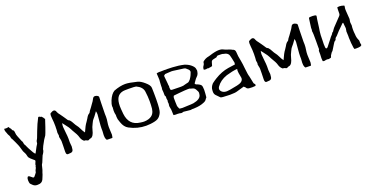

<svg xmlns="http://www.w3.org/2000/svg" viewBox="-25 -1207 4127 2118"><g transform="rotate(-20 2038.5 -148.5)"><path d="M159.2 209 158.2 208.5Q153.8 209 148.9 209Q135.7 209 121.6 203.4Q107.4 197.8 91.3 179.7L80.1 168Q76.2 163.6 73.7 148.4Q71.8 137.7 71.8 126Q71.8 102.1 80.1 90.8Q83.5 85.9 89.4 85.9Q100.6 85.9 119.6 104Q133.3 117.7 141.6 117.7Q148.4 117.7 155.3 107.9Q164.1 95.7 170.9 88.6Q177.7 81.5 181.6 74.2Q182.6 68.4 184.6 62V53.7L186.5 55.2Q190.4 42.5 200.7 24.9L200.2 22L200.7 17.1L200.2 16.6Q200.2 15.1 204.1 8.5Q208 2 208 -0.5Q208 -1.5 207.5 -2Q207 -2.4 206.5 -4.4Q206.5 -10.7 219.7 -41Q221.7 -45.9 221.7 -46.9Q221.7 -47.9 221.2 -47.9V-49.8Q222.2 -50.3 222.2 -51.3Q222.2 -56.2 201.2 -71.8Q187.5 -82.5 176.5 -93.8Q165.5 -105 165.5 -106.9Q159.7 -111.8 157.2 -122.1Q149.4 -160.6 141.1 -170.9Q136.2 -177.7 132.8 -186.5Q130.9 -191.9 128.4 -196.3Q114.3 -239.3 111.3 -254.4Q108.9 -265.1 85 -316.9Q61 -368.7 55.2 -374.5Q53.2 -380.9 53.2 -382.3Q53.7 -383.8 53.7 -385.7Q53.7 -389.6 51.3 -395.5Q46.9 -409.2 40 -418.5Q35.2 -424.8 33.7 -431.6Q33.2 -434.1 32.2 -436.8Q31.2 -439.5 30.3 -442.4Q28.3 -450.2 24.4 -457.5Q17.6 -470.7 17.6 -487.3Q17.6 -492.2 18.6 -497.6Q36.1 -495.6 41 -495.6Q47.9 -496.1 73.2 -499.5Q76.2 -482.9 85.9 -477.5Q91.3 -472.7 93.8 -463.4Q97.7 -449.2 108.4 -447.3Q114.3 -435.1 115.7 -431.2L117.7 -413.6Q118.2 -394 127.4 -371.6Q152.8 -307.1 154.3 -304.7Q163.1 -296.4 164.6 -277.8Q164.6 -275.9 165 -275.4Q165.5 -264.6 169.4 -259.3Q179.2 -245.1 184.6 -229.5Q189.5 -216.8 196.3 -205.1Q200.2 -199.2 206.5 -186.5Q232.9 -135.3 247.1 -122.1Q252.4 -127.4 254.4 -129.9Q293 -205.1 302.2 -216.3Q306.2 -221.2 306.2 -231Q306.6 -250 317.9 -264.2Q323.7 -272.5 332.5 -297.9Q338.9 -317.9 352.1 -349.6Q364.3 -376.5 368.7 -390.1Q380.9 -422.9 398.9 -457L414.6 -489.3Q418.5 -492.2 422.9 -492.7Q428.7 -492.7 433.8 -488.3Q439 -483.9 444.8 -483.9H446.3Q450.7 -483.9 454.6 -479.7Q458.5 -475.6 461.2 -471.9Q463.9 -468.3 464.8 -467.3Q468.8 -465.3 472.7 -455.1Q474.6 -452.1 476.8 -450.2Q479 -448.2 480.5 -446.3Q478.5 -436 451.9 -359.9Q425.3 -283.7 419.4 -273.9Q410.2 -259.3 398.9 -243.7L392.1 -233.4Q390.6 -232.9 380.9 -212.9Q367.7 -186.5 359.9 -174.8Q356.9 -169.9 355.2 -164.3Q353.5 -158.7 351.1 -154.3Q342.8 -140.1 342.8 -130.1Q342.8 -120.1 338.4 -114.7Q335.9 -111.3 333 -102.5Q329.6 -95.2 325.2 -89.8Q320.8 -84.5 317.4 -78.6L303.7 -45.9Q298.3 -32.2 293.2 -20.3Q288.1 -8.3 285.6 -2.4L277.8 10.7Q273.4 16.6 270.5 32.2Q260.7 77.6 249.5 102.1Q244.6 122.6 236.3 140.1L229.5 156.7Q215.8 199.7 180.7 206.5Q174.3 207.5 159.7 208.5H159.2Z M587.4 5.4Q585.4 5.4 581.1 5.1Q576.7 4.9 570.6 -1.2Q564.5 -7.3 564.5 -31.7Q564.5 -42 564.9 -49.3Q566.4 -76.7 566.4 -103.5L566.9 -155.3Q566.4 -168 562.5 -181.6Q557.6 -199.7 557.6 -209Q557.6 -212.4 559.1 -215.8Q560.5 -219.2 560.5 -223.6Q560.5 -230 557.6 -241.7Q555.7 -250.5 555.7 -256.3Q555.7 -263.7 557.1 -271Q558.6 -278.3 558.6 -291.5Q558.6 -304.7 558.8 -313Q559.1 -321.3 559.6 -329.1Q559.6 -381.3 554.2 -423.8Q552.2 -445.3 552.2 -456.5Q552.2 -480.5 560.5 -485.4L570.3 -490.2Q586.9 -500.5 598.1 -500.5Q619.6 -500.5 627 -474.6Q633.8 -456.5 651.9 -435.5Q663.6 -420.9 673.8 -404.8Q682.6 -390.6 692.1 -378.2Q701.7 -365.7 709 -352.5Q713.4 -345.2 721.2 -342.3Q726.1 -340.3 731 -336.4Q748 -317.4 760.7 -291.5Q772.9 -268.1 783.7 -254.9Q796.4 -240.2 812 -207.5Q824.7 -178.7 842.8 -155.3Q874.5 -228.5 897.5 -257.3Q909.2 -272.9 919.4 -291Q938.5 -327.1 957.5 -336.4Q964.8 -339.8 969.2 -351.1Q971.7 -357.4 976.1 -362.8Q987.8 -375.5 997.6 -390.6Q1009.3 -408.7 1022 -425.3Q1042.5 -451.7 1048.8 -466.3Q1053.2 -476.6 1059.1 -484.4Q1067.9 -495.1 1082 -495.1Q1087.4 -495.1 1096.7 -492.4Q1106 -489.7 1114.7 -483.6Q1123.5 -477.5 1124 -469.7L1121.6 -400.4Q1119.1 -332.5 1119.1 -271Q1120.1 -250 1120.1 -238.8Q1120.1 -208.5 1115 -179.2Q1109.9 -149.9 1109.9 -120.6Q1109.9 -107.4 1111.3 -82Q1111.8 -50.3 1113.8 -31.2L1110.8 -11.7L1107.4 2.9Q1107.4 4.9 1099.6 4.9L1054.7 3.9Q1047.9 3.9 1041 2.9Q1038.6 1 1034.7 -7.8L1032.7 -12.2Q1026.4 -23.9 1026.4 -57.6Q1026.4 -68.4 1027.8 -79.6Q1029.3 -90.8 1029.3 -104.5L1028.8 -132.3Q1028.8 -162.1 1033.2 -206.1Q1041 -282.2 1041 -296.4Q1041 -315.4 1036.1 -334L1023.4 -316.4Q1002.9 -286.1 979.5 -260.3Q969.2 -248.5 961.9 -231.4L955.6 -218.8Q937 -184.1 928.7 -148.4Q922.4 -119.6 909.7 -97.7Q894.5 -73.7 876.5 -72.3Q870.1 -71.8 861.3 -66.9Q850.1 -60.5 845.2 -60.5Q842.8 -60.5 834 -64.9Q821.3 -72.3 813 -72.3L809.1 -71.8Q802.7 -71.8 798.8 -75.7Q775.4 -95.7 766.6 -128.4Q759.3 -159.2 718.8 -223.6Q713.9 -232.4 709.5 -242.2Q700.7 -262.7 665 -307.1L641.1 -338.4Q636.2 -317.9 636.2 -296.4Q636.2 -281.7 643.6 -218.3Q647.9 -186 648.4 -153.8L647.9 -110.8Q647.9 -92.3 650.4 -80.6Q652.3 -71.3 652.3 -61.5Q652.3 -57.1 648.9 -29.3Q646.5 -7.3 630.9 -0.5Q622.1 3.4 613.8 3.4Q605.5 3.4 599.1 4.4Q592.8 5.4 587.4 5.4Z M1497.6 -44.9Q1523.9 -44.9 1548.8 -52.2Q1589.4 -64.5 1607.9 -92.8Q1622.6 -115.2 1627 -147.5Q1631.3 -189.5 1631.3 -236.3Q1631.3 -288.6 1623 -350.1Q1615.7 -407.2 1546.4 -438.5Q1536.1 -442.4 1461.9 -442.9Q1404.8 -442.9 1393.6 -440.4Q1345.2 -430.7 1324.2 -395Q1303.2 -359.4 1303.2 -295.9Q1303.2 -270 1309.6 -204.1Q1325.2 -64.5 1452.6 -49.3Q1479.5 -44.9 1497.6 -44.9ZM1504.4 6.3Q1402.3 6.3 1309.6 -43.9Q1265.6 -67.4 1245.1 -127.9Q1237.8 -148.4 1231.4 -169.4Q1228 -185.5 1228 -199.2L1228.5 -213.9Q1228.5 -219.2 1228 -221.7Q1221.7 -242.7 1221.7 -272.5Q1221.7 -293 1224.6 -316.9Q1222.2 -318.8 1222.2 -324.7Q1222.2 -345.2 1238.8 -388.2Q1266.6 -454.6 1306.6 -478Q1381.8 -506.3 1440.9 -506.3Q1486.3 -506.3 1578.6 -482.9Q1613.8 -474.1 1657.2 -436Q1704.6 -396 1704.6 -364.3L1706.1 -310.5Q1706.1 -287.1 1706.5 -270V-225.6Q1705.6 -107.9 1690.9 -76.2Q1671.4 -34.2 1641.6 -18.1Q1615.2 -3.4 1555.2 3.4Q1529.3 6.3 1504.4 6.3Z M2023.4 10.3H2021.5Q2014.2 10.3 1986.3 6.8Q1955.6 2 1943.4 2Q1939.5 2 1938 2.4Q1926.8 7.3 1918.9 7.3Q1909.2 7.3 1897.5 3.4Q1885.7 1.5 1872.6 1.5L1850.1 2Q1838.9 1.5 1826.2 -1Q1825.7 -2.9 1825.2 -10.7Q1824.2 -30.8 1824.2 -37.1V-42Q1824.2 -70.3 1817.9 -93.8Q1815.4 -102.1 1815.4 -110.4Q1815.4 -115.7 1816.4 -120.1Q1818.8 -126.5 1818.8 -135.7Q1818.8 -141.6 1817.9 -148.9Q1816.4 -153.8 1816.4 -157.7Q1816.4 -164.6 1818.4 -169.4Q1819.8 -172.9 1819.8 -176.8Q1819.8 -183.1 1816.9 -190.4Q1815.4 -195.3 1815.4 -202.6Q1815.4 -204.6 1815.9 -207.3Q1816.4 -210 1816.4 -221.7Q1815.9 -225.6 1812 -230.7Q1808.1 -235.8 1808.1 -241.2L1807.6 -266.6V-277.3Q1807.6 -287.1 1806.2 -294.2Q1804.7 -301.3 1804.7 -307.6Q1807.6 -324.7 1808.1 -333.5L1807.6 -347.7Q1807.6 -355.5 1809.6 -384.8L1812 -418.9L1813 -407.2V-412.1Q1813 -421.4 1811.5 -444.3Q1809.6 -477.1 1809.3 -483.4Q1809.1 -489.7 1808.6 -497.1L1810.5 -497.6Q1825.7 -502 1842.3 -502Q1854.5 -502 1857.4 -501.5Q1884.3 -501.5 1890.6 -502.4L1897 -502.9Q1901.4 -502.9 1905.8 -502.4Q1912.1 -501.5 1918.5 -501.5L1934.1 -502.4L1994.6 -500.5Q2067.9 -497.1 2131.3 -481.9Q2181.6 -464.8 2210.9 -435.1Q2235.4 -412.1 2236.3 -386.7Q2236.8 -382.8 2237.8 -379.2Q2238.8 -375.5 2238.8 -372.6Q2238.8 -368.2 2235.4 -355.5Q2232.9 -337.4 2220.7 -320.8L2194.8 -293Q2170.4 -256.8 2163.6 -249Q2164.1 -245.1 2168.7 -239.7Q2173.3 -234.4 2182.1 -231.9Q2194.8 -228 2209.5 -219.5Q2224.1 -210.9 2229 -204.1Q2239.3 -191.4 2239.3 -146.5Q2239.3 -129.9 2237.3 -107.9L2234.4 -72.8Q2234.4 -68.4 2232.9 -62Q2231.4 -55.7 2221.7 -48.3Q2211.9 -25.4 2179.2 -14.2Q2134.8 4.4 2072.3 6.8L2058.6 7.8Q2055.7 7.8 2054 7.6Q2052.2 7.3 2043 7.3Q2038.6 7.3 2023.4 10.3ZM1945.8 -42Q1978 -43.5 2003.4 -44.4Q2052.2 -45.4 2077.1 -48.8Q2161.1 -64.5 2171.4 -111.8Q2174.8 -125.5 2174.8 -134.8L2173.8 -144Q2173.8 -147.5 2170.4 -154.3L2169.9 -155.3Q2167 -159.7 2164.1 -166Q2151.4 -194.3 2133.8 -202.1Q2127.9 -204.6 2116.2 -207.5Q2097.7 -211.4 2097.7 -213.4L2098.1 -213.9Q2091.3 -216.3 2073.7 -216.3Q2042 -216.3 1964.8 -208.5L1950.7 -207Q1935.5 -206.5 1903.3 -202.1L1902.3 -200.7Q1895 -192.4 1894 -178.2L1894.5 -131.8Q1895 -86.4 1896.5 -81.1Q1897.5 -77.1 1901.9 -67.4Q1907.7 -54.7 1907.7 -52.7Q1907.7 -48.8 1915.5 -44.9Q1927.7 -42.5 1945.8 -42ZM1997.6 -267.1H2012.2Q2042 -267.1 2056.6 -273.9Q2068.4 -277.8 2082 -280.3Q2106 -284.2 2107.4 -288.6Q2108.4 -291.5 2115.2 -294.9L2115.7 -295.9Q2130.4 -308.1 2137.2 -322.3Q2139.6 -326.7 2143.6 -332.5Q2152.8 -347.2 2162.6 -375Q2166.5 -382.3 2166.5 -390.1Q2166.5 -402.3 2155.8 -414.1L2130.9 -436.5Q2126 -442.4 2109.4 -445.3Q2092.8 -448.2 2064.9 -451.2Q2032.7 -454.6 1986.3 -461.9Q1978 -462.9 1969.7 -462.9Q1957.5 -462.9 1923.3 -460.4Q1906.2 -459.5 1890.6 -458Q1889.2 -451.7 1884.3 -450.7Q1882.3 -450.2 1880.4 -449.2Q1876.5 -446.3 1876.5 -436Q1876.5 -422.9 1881.8 -382.3Q1885.7 -350.6 1885.7 -339.8Q1885.7 -336.4 1884.8 -333Q1884.8 -331.5 1886.2 -329.1Q1888.7 -325.7 1888.7 -317.4Q1886.7 -309.6 1886.7 -301.8Q1886.7 -293.9 1888.7 -286.1Q1890.1 -281.7 1890.1 -277.3Q1891.6 -269.5 1908.2 -269Z M2471.7 -46.9Q2483.9 -46.9 2510.7 -51.3Q2615.2 -68.4 2639.2 -82Q2670.4 -99.1 2670.4 -128.9Q2670.4 -137.2 2666 -155.3Q2657.2 -196.8 2657.2 -216.8Q2657.2 -230.5 2660.2 -239.7Q2634.8 -238.8 2597.7 -231Q2550.3 -220.2 2528.8 -213.4Q2446.8 -185.5 2405.3 -125Q2396 -111.8 2396 -99.1Q2396 -80.6 2414.6 -64Q2435.1 -46.9 2466.8 -46.9ZM2747.6 7.8Q2723.1 7.8 2710 5.9Q2685.1 2 2679.2 -14.2L2660.6 -31.7Q2594.7 -13.7 2575.7 -7.3Q2551.3 1.5 2488.3 1.5Q2473.6 1.5 2463.4 0.5Q2392.1 -0.5 2379.9 -7.8Q2374.5 -11.2 2337.9 -50.8Q2321.8 -66.9 2321.8 -94.7L2322.3 -108.9Q2322.3 -148.4 2354.5 -182.6Q2360.4 -188 2383.3 -203.6Q2403.8 -216.3 2410.6 -221.2Q2489.3 -269.5 2570.3 -282.7L2653.3 -294.4Q2656.2 -310.1 2656.2 -315.4Q2643.6 -380.4 2636 -405Q2628.4 -429.7 2598.6 -441.4L2577.1 -446.3Q2563.5 -451.7 2550.8 -451.7L2508.3 -452.6Q2496.1 -449.2 2491.2 -439.5Q2490.7 -438 2482.7 -436.8Q2474.6 -435.5 2465.3 -432.9Q2456.1 -430.2 2447.3 -428.7Q2427.7 -424.3 2422.9 -405.3L2410.6 -363.8Q2392.6 -357.4 2378.9 -357.4Q2372.6 -354.5 2367.2 -354.5Q2362.8 -354.5 2358.9 -356.4Q2357.9 -357.4 2355 -357.4Q2353 -357.4 2350.6 -356.9Q2348.1 -356.4 2345.5 -356Q2342.8 -355.5 2341.3 -354.7Q2339.8 -354 2332.5 -354Q2322.8 -354 2311.5 -356.4L2311 -366.2Q2311 -385.7 2328.6 -407.7Q2335.9 -422.9 2336.9 -439.9Q2367.2 -469.7 2413.1 -477.5Q2419.4 -478.5 2429.2 -481.9Q2498.5 -504.4 2540.5 -504.4Q2572.3 -504.4 2595.2 -491.2Q2601.6 -487.3 2613.8 -482.9Q2667.5 -465.8 2673.1 -461.7Q2678.7 -457.5 2683.1 -456.1Q2713.4 -448.2 2714.4 -418Q2715.3 -372.6 2729.5 -307.6Q2737.3 -265.1 2741.2 -219.2Q2750.5 -132.8 2756.8 -120.6Q2759.8 -114.3 2765.6 -79.6Q2775.4 -21 2781.7 -20.8Q2788.1 -20.5 2790.5 -6.8Q2790.5 4.9 2781.2 5.9Q2762.2 7.3 2747.6 7.8Z M2918.5 5.4Q2916.5 5.4 2912.1 5.1Q2907.7 4.9 2901.6 -1.2Q2895.5 -7.3 2895.5 -31.7Q2895.5 -42 2896 -49.3Q2897.5 -76.7 2897.5 -103.5L2897.9 -155.3Q2897.5 -168 2893.6 -181.6Q2888.7 -199.7 2888.7 -209Q2888.7 -212.4 2890.1 -215.8Q2891.6 -219.2 2891.6 -223.6Q2891.6 -230 2888.7 -241.7Q2886.7 -250.5 2886.7 -256.3Q2886.7 -263.7 2888.2 -271Q2889.6 -278.3 2889.6 -291.5Q2889.6 -304.7 2889.9 -313Q2890.1 -321.3 2890.6 -329.1Q2890.6 -381.3 2885.3 -423.8Q2883.3 -445.3 2883.3 -456.5Q2883.3 -480.5 2891.6 -485.4L2901.4 -490.2Q2918 -500.5 2929.2 -500.5Q2950.7 -500.5 2958 -474.6Q2964.8 -456.5 2982.9 -435.5Q2994.6 -420.9 3004.9 -404.8Q3013.7 -390.6 3023.2 -378.2Q3032.7 -365.7 3040 -352.5Q3044.4 -345.2 3052.2 -342.3Q3057.1 -340.3 3062 -336.4Q3079.1 -317.4 3091.8 -291.5Q3104 -268.1 3114.7 -254.9Q3127.4 -240.2 3143.1 -207.5Q3155.8 -178.7 3173.8 -155.3Q3205.6 -228.5 3228.5 -257.3Q3240.2 -272.9 3250.5 -291Q3269.5 -327.1 3288.6 -336.4Q3295.9 -339.8 3300.3 -351.1Q3302.7 -357.4 3307.1 -362.8Q3318.8 -375.5 3328.6 -390.6Q3340.3 -408.7 3353 -425.3Q3373.5 -451.7 3379.9 -466.3Q3384.3 -476.6 3390.1 -484.4Q3398.9 -495.1 3413.1 -495.1Q3418.5 -495.1 3427.7 -492.4Q3437 -489.7 3445.8 -483.6Q3454.6 -477.5 3455.1 -469.7L3452.6 -400.4Q3450.2 -332.5 3450.2 -271Q3451.2 -250 3451.2 -238.8Q3451.2 -208.5 3446 -179.2Q3440.9 -149.9 3440.9 -120.6Q3440.9 -107.4 3442.4 -82Q3442.9 -50.3 3444.8 -31.2L3441.9 -11.7L3438.5 2.9Q3438.5 4.9 3430.7 4.9L3385.7 3.9Q3378.9 3.9 3372.1 2.9Q3369.6 1 3365.7 -7.8L3363.8 -12.2Q3357.4 -23.9 3357.4 -57.6Q3357.4 -68.4 3358.9 -79.6Q3360.4 -90.8 3360.4 -104.5L3359.9 -132.3Q3359.9 -162.1 3364.3 -206.1Q3372.1 -282.2 3372.1 -296.4Q3372.1 -315.4 3367.2 -334L3354.5 -316.4Q3334 -286.1 3310.5 -260.3Q3300.3 -248.5 3293 -231.4L3286.6 -218.8Q3268.1 -184.1 3259.8 -148.4Q3253.4 -119.6 3240.7 -97.7Q3225.6 -73.7 3207.5 -72.3Q3201.2 -71.8 3192.4 -66.9Q3181.2 -60.5 3176.3 -60.5Q3173.8 -60.5 3165 -64.9Q3152.3 -72.3 3144 -72.3L3140.1 -71.8Q3133.8 -71.8 3129.9 -75.7Q3106.4 -95.7 3097.7 -128.4Q3090.3 -159.2 3049.8 -223.6Q3044.9 -232.4 3040.5 -242.2Q3031.7 -262.7 2996.1 -307.1L2972.2 -338.4Q2967.3 -317.9 2967.3 -296.4Q2967.3 -281.7 2974.6 -218.3Q2979 -186 2979.5 -153.8L2979 -110.8Q2979 -92.3 2981.4 -80.6Q2983.4 -71.3 2983.4 -61.5Q2983.4 -57.1 2980 -29.3Q2977.5 -7.3 2961.9 -0.5Q2953.1 3.4 2944.8 3.4Q2936.5 3.4 2930.2 4.4Q2923.8 5.4 2918.5 5.4Z M3592.3 6.3Q3584 6.3 3576.2 2Q3573.7 -12.2 3573.7 -30.3L3574.2 -46.9Q3575.7 -62 3575.7 -77.6L3575.2 -116.2Q3575.2 -123 3579.1 -127.9Q3583 -132.8 3583 -141.1Q3583 -142.6 3582.8 -144.3Q3582.5 -146 3582.5 -157.7Q3583 -180.7 3583 -229.5Q3583 -330.1 3580.6 -335.4Q3578.6 -337.9 3578.6 -342.8Q3578.6 -350.1 3580.3 -360.4Q3582 -370.6 3582 -373.5Q3582 -376 3581.3 -377.7Q3580.6 -379.4 3580.6 -381.8L3588.4 -441.4Q3593.3 -488.8 3595.5 -493.9Q3597.7 -499 3605.5 -502.9L3642.6 -503.9Q3675.8 -502.4 3681.2 -494.6Q3682.6 -492.2 3682.6 -488.8Q3682.6 -484.9 3681.2 -479.5Q3677.7 -467.3 3668.5 -393.1Q3665 -364.3 3663.6 -355.5Q3660.2 -338.4 3658.2 -321.8Q3657.7 -314.9 3656.7 -308.6Q3652.3 -282.7 3652.3 -217.3Q3650.9 -186.5 3650.9 -168Q3650.9 -121.1 3659.2 -116.7L3665 -115.7Q3676.8 -118.7 3681.6 -127Q3695.8 -146.5 3709.2 -162.6Q3722.7 -178.7 3735.4 -195.8Q3753.4 -221.2 3766.6 -233.9Q3777.3 -243.7 3779.3 -252Q3779.3 -254.9 3783.2 -256.8Q3795.9 -262.2 3803.2 -278.3Q3815.9 -298.8 3841.3 -323.7L3915.5 -401.4Q3926.8 -412.1 3927.2 -426.3Q3927.7 -495.1 3929.7 -499L3930.7 -500.5Q3940.4 -503.4 3953.1 -503.4Q3976.6 -503.4 4008.8 -492.7Q4010.3 -486.8 4010.3 -483.4Q4010.3 -479 4009.3 -475.6Q4005.9 -467.3 4005.9 -441.4Q4005.9 -417.5 4009.5 -387.5Q4013.2 -357.4 4013.2 -335.4Q4013.2 -329.1 4011.7 -323.2Q4007.8 -308.1 4007.8 -293.5Q4007.8 -280.3 4010.7 -267.1Q4011.7 -265.6 4011.7 -262.2Q4008.3 -235.4 4008.3 -209.5Q4008.3 -181.2 4012.2 -153.3Q4012.2 -114.3 4030.8 -77.1Q4032.7 -73.2 4032.7 -68.4Q4032.2 -65.9 4032.2 -56.2Q4032.2 -41.5 4036.6 -26.9L4037.1 -22.9Q4037.1 -2.9 3978.5 -2.9L3951.7 -3.4Q3948.7 -12.7 3946.8 -17.6Q3945.8 -18.6 3945.3 -24.4Q3942.4 -58.1 3940.7 -64.2Q3939 -70.3 3939 -76.7Q3938.5 -91.8 3937.5 -106Q3936 -123.5 3935.5 -141.6L3936 -161.6Q3936 -172.4 3935.1 -182.6Q3933.6 -196.8 3933.6 -218.3Q3933.6 -221.7 3935.5 -224.9Q3937.5 -228 3939.5 -251Q3939.5 -257.3 3938.5 -263.7Q3936 -274.9 3936 -286.6Q3936 -298.3 3933.1 -317.4Q3930.2 -318.4 3928.2 -318.4Q3925.3 -318.4 3922.9 -315.4Q3905.8 -296.4 3887.7 -280.3Q3857.9 -253.4 3828.1 -218.3Q3819.8 -207 3814 -203.1Q3794.4 -191.4 3791.5 -173.8Q3790.5 -168.5 3786.1 -165.5Q3775.4 -159.7 3769 -151.9Q3764.2 -145.5 3753.9 -128.4Q3741.2 -108.9 3729.2 -88.1Q3717.3 -67.4 3715.3 -65.9Q3703.1 -58.1 3694.8 -43Q3681.2 -25.9 3678.7 -11.7Q3678.2 -8.8 3674.3 -2.4Q3671.4 -1.5 3653.8 2.4Q3649.4 3.9 3647.5 3.9Q3638.7 1 3628.4 1Q3614.7 1 3600.1 5.4Q3596.2 6.3 3592.3 6.3Z"/></g></svg>

Font: Kurland
Style: Regular
Weight: 400
Designer: GGBot
Version: 0.22